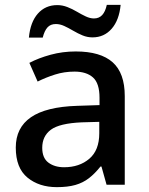

<svg xmlns="http://www.w3.org/2000/svg" viewBox="-20 -761 614 791"><path d="M292 -549Q394 -549 444 -504.5Q494 -460 494 -365V0H419L398 -75H394Q371 -46 346.5 -27Q322 -8 290.5 1Q259 10 214 10Q141 10 93 -29.5Q45 -69 45 -153Q45 -235 107.5 -278Q170 -321 298 -325L390 -328V-358Q390 -418 363 -442Q336 -466 287 -466Q245 -466 207 -454Q169 -442 135 -425L101 -502Q139 -522 188.5 -535.5Q238 -549 292 -549ZM317 -257Q225 -253 189.5 -226.5Q154 -200 154 -152Q154 -110 179.5 -91Q205 -72 244 -72Q307 -72 348 -107Q389 -142 389 -212V-259ZM99 -606Q105 -670 136 -705Q167 -740 216 -740Q237 -740 257.5 -732Q278 -724 296.5 -713Q315 -702 333 -693.5Q351 -685 367 -685Q388 -685 401 -699Q414 -713 420 -741H477Q471 -678 440 -642.5Q409 -607 361 -607Q340 -607 320.5 -615Q301 -623 281.5 -634.5Q262 -646 244.5 -654Q227 -662 210 -662Q188 -662 175.5 -648Q163 -634 156 -606Z"/></svg>

Font: Noto Sans Cham Medium
Style: Regular
Weight: 500
Version: Version 2.002